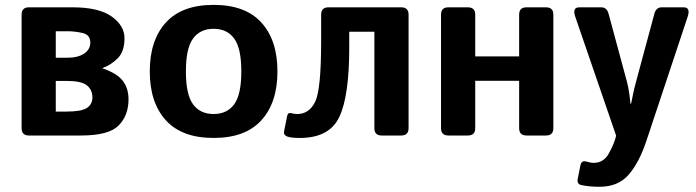

<svg xmlns="http://www.w3.org/2000/svg" viewBox="-20 -542 2783 768"><path d="M95.7 0Q66.4 0 66.4 -29.3V-483.4Q66.4 -512.7 95.7 -512.7H271Q375 -512.7 426.5 -476.1Q478 -439.5 478 -389.2Q478 -335.4 450.4 -308.3Q422.9 -281.2 390.1 -270V-268.6Q447.8 -249 470.9 -219Q494.1 -189 494.1 -144.5Q494.1 -80.6 454.8 -40.3Q415.5 0 304.2 0ZM203.1 -95.7H246.6Q305.2 -95.7 327.4 -110.1Q349.6 -124.5 349.6 -152.3Q349.6 -183.1 327.4 -200.7Q305.2 -218.3 246.6 -218.3H203.1ZM203.1 -311H249Q291.5 -311 316.4 -327.6Q341.3 -344.2 341.3 -371.6Q341.3 -402.8 310.5 -409.9Q279.8 -417 251.5 -417H203.1Z M579.1 -256.3Q579.1 -380.9 643.3 -451.7Q707.5 -522.5 834.5 -522.5Q961.4 -522.5 1025.6 -451.7Q1089.8 -380.9 1089.8 -256.3Q1089.8 -131.8 1025.6 -61Q961.4 9.8 834.5 9.8Q707.5 9.8 643.3 -61Q579.1 -131.8 579.1 -256.3ZM723.6 -256.3Q723.6 -163.6 752.2 -124.8Q780.8 -85.9 834.5 -85.9Q888.2 -85.9 916.7 -124.8Q945.3 -163.6 945.3 -256.3Q945.3 -349.1 916.7 -387.9Q888.2 -426.8 834.5 -426.8Q780.8 -426.8 752.2 -387.9Q723.6 -349.1 723.6 -256.3Z M1128.4 3.9Q1113.3 -2.4 1116.2 -16.1L1128.4 -77.1Q1131.3 -92.8 1144.5 -89.4Q1158.2 -85.9 1168.9 -85.9Q1216.3 -85.9 1240.5 -134.5Q1264.6 -183.1 1264.6 -377.9V-483.4Q1264.6 -512.7 1293.9 -512.7H1585Q1614.3 -512.7 1614.3 -483.4V-29.3Q1614.3 0 1585 0H1506.8Q1477.5 0 1477.5 -29.3V-415H1377V-353Q1377 -156.7 1336.9 -73.5Q1296.9 9.8 1179.7 9.8Q1142.6 9.8 1128.4 3.9Z M1773.4 0Q1744.1 0 1744.1 -29.3V-483.4Q1744.1 -512.7 1773.4 -512.7H1851.6Q1880.9 -512.7 1880.9 -483.4V-316.4H2056.6V-483.4Q2056.6 -512.7 2085.9 -512.7H2164.1Q2193.4 -512.7 2193.4 -483.4V-29.3Q2193.4 0 2164.1 0H2085.9Q2056.6 0 2056.6 -29.3V-218.8H1880.9V-29.3Q1880.9 0 1851.6 0Z M2281.2 -474.6Q2268.1 -512.7 2297.4 -512.7H2384.8Q2407.2 -512.7 2414.1 -487.8L2487.8 -214.8Q2493.2 -195.8 2497.3 -165.8Q2501.5 -135.7 2501.5 -127.4H2504.4Q2510.3 -153.3 2512.9 -168.7Q2515.6 -184.1 2527.8 -228.5L2597.7 -487.8Q2604.5 -512.7 2627 -512.7H2714.4Q2743.2 -512.7 2730.5 -474.6L2565.9 20.5Q2537.1 107.4 2495.1 156.2Q2453.1 205.1 2378.4 205.1Q2337.4 205.1 2305.2 198.2Q2286.6 194.3 2291 172.9L2301.8 119.1Q2306.2 98.1 2326.7 104.5Q2341.8 109.4 2355 109.4Q2394.5 109.4 2415.3 71.8Q2436 34.2 2442.9 7.3L2444.3 0Z"/></svg>

Font: Istok Web
Style: Bold
Weight: 700
Designer: Andrey V. Panov
Foundry: Andrey V. Panov
Version: Version 1.0.2g